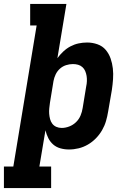

<svg xmlns="http://www.w3.org/2000/svg" viewBox="-55 -755 675 980"><path d="M-35 205V95H13L132 -625H99V-735H284L238 -458Q251 -476 268 -492Q285 -508 305 -518.5Q325 -529 346.5 -533.5Q368 -538 390 -538Q417 -538 442.5 -529Q468 -520 484.5 -500.5Q501 -481 509.5 -456.5Q518 -432 521 -405.5Q524 -379 522 -351Q520 -323 516 -296L497 -186Q493 -161 486 -137Q479 -113 466 -90.5Q453 -68 434.5 -49Q416 -30 393.5 -17Q371 -4 346.5 2Q322 8 297 8Q274 8 253 2Q232 -4 216.5 -17.5Q201 -31 191.5 -50Q182 -69 177 -90Q177 -90 177 -90Q177 -90 177 -90L146 95H206V205ZM260 -102Q279 -102 298.5 -109.5Q318 -117 333 -131.5Q348 -146 356 -165Q364 -184 367 -204L385 -314Q388 -327 388.5 -341Q389 -355 387 -367.5Q385 -380 380 -392Q375 -404 365.5 -412.5Q356 -421 343.5 -424.5Q331 -428 317 -428Q300 -428 282.5 -422.5Q265 -417 251 -404.5Q237 -392 229 -375Q221 -358 218 -341L200 -231Q198 -217 196.5 -202.5Q195 -188 196 -174.5Q197 -161 200.5 -147.5Q204 -134 212 -123.5Q220 -113 232.5 -107.5Q245 -102 260 -102Z"/></svg>

Font: Iosevka Slab XBdEx
Style: Italic
Weight: 800
Width: 7
Italic angle: -9°
Monospace: yes
Designer: Belleve Invis
Foundry: Belleve Invis
Version: Version 11.1.1; ttfautohint (v1.8.3)